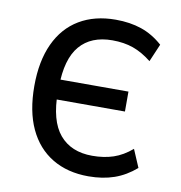

<svg xmlns="http://www.w3.org/2000/svg" viewBox="-81 -789 825 873"><g transform="rotate(10 331.5 -352.5)"><path d="M384 9Q287 9 216.5 -33.5Q146 -76 108.5 -156.5Q71 -237 71 -353Q71 -468 108.5 -549Q146 -630 216.5 -672Q287 -714 384 -714Q450 -714 503 -696Q556 -678 602 -637L567 -555Q524 -589 481.5 -604Q439 -619 385 -619Q287 -619 235 -558Q183 -497 182 -369L154 -402H497V-310H153L181 -345Q181 -212 234 -149Q287 -86 385 -86Q439 -86 482.5 -100.5Q526 -115 567 -150L602 -68Q556 -28 503 -9.5Q450 9 384 9Z"/></g></svg>

Font: Nunito Sans 7pt SemiCondensed SemiBold
Style: Regular
Weight: 600
Width: 4
Designer: Vernon Adams
Foundry: Vernon Adams
Version: Version 3.101;gftools[0.9.27]